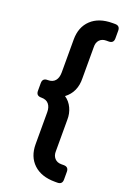

<svg xmlns="http://www.w3.org/2000/svg" viewBox="-169 -807 709 1029"><g transform="rotate(20 185.5 -292.5)"><path d="M286 160Q208 160 164 118.5Q120 77 120 6V-176Q120 -205 106 -222Q92 -239 64 -239H62Q34 -239 34 -267V-311Q34 -339 62 -339H64Q92 -339 106 -356Q120 -373 120 -403V-591Q120 -662 164 -703.5Q208 -745 286 -745H300Q328 -745 328 -717V-673Q328 -645 300 -645H286Q262 -645 248 -630Q234 -615 235 -589V-412Q237 -333 180 -290Q207 -272 221.5 -241Q236 -210 235 -174V4Q234 29 248 44.5Q262 60 286 60H300Q328 60 328 88V132Q328 160 300 160Z"/></g></svg>

Font: Pitagon Sans Text SemiBold
Style: Regular
Weight: 600
Designer: Travis Tran
Foundry: Pitagon
Version: Version 1.001; ttfautohint (v1.8.4.7-5d5b);gftools[0.9.26]